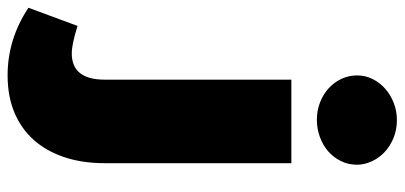

<svg xmlns="http://www.w3.org/2000/svg" viewBox="-418 -519 1023 485"><g transform="rotate(90 93.5 -276.5)"><path d="M-14.2 53.7Q52.2 53.7 52.2 -29.3V-501H263.2V-29.3Q263.2 27.8 247.8 73.2Q232.4 118.7 203.9 150.4Q175.3 182.1 134.3 199Q93.3 215.8 41.5 215.8Q-50.3 215.8 -129.4 163.1L-83.5 39.1Q-37.6 53.7 -14.2 53.7ZM41.5 -667Q41.5 -688.5 51 -707Q60.5 -725.6 76.2 -739Q91.8 -752.4 112.1 -760Q132.3 -767.6 153.8 -767.6Q179.2 -767.6 200.2 -758.8Q221.2 -750 236.1 -735.6Q251 -721.2 259 -703.1Q267.1 -685.1 267.1 -667Q267.1 -644.5 257.8 -626Q248.5 -607.4 233.2 -594Q217.8 -580.6 197 -573Q176.3 -565.4 153.8 -565.4Q129.9 -565.4 109.4 -573.5Q88.9 -581.5 73.7 -595.5Q58.6 -609.4 50 -627.9Q41.5 -646.5 41.5 -667Z"/></g></svg>

Font: Paytone One
Style: Regular
Weight: 400
Designer: vernon adams
Foundry: vernon adams
Version: 1.000